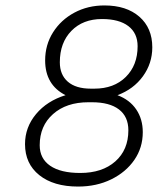

<svg xmlns="http://www.w3.org/2000/svg" viewBox="-20 -678 580 706"><path d="M412 -328Q457 -311 481 -275.5Q505 -240 505 -192Q505 -135 474 -90Q443 -45 389 -18.5Q335 8 267 8Q177 8 124.5 -34Q72 -76 72 -148Q72 -210 112.5 -258.5Q153 -307 221 -328Q146 -366 146 -456Q146 -513 175 -559Q204 -605 253.5 -631.5Q303 -658 364 -658Q445 -658 492.5 -616.5Q540 -575 540 -504Q540 -445 505.5 -397.5Q471 -350 412 -328ZM327 -352Q399 -352 442.5 -395Q486 -438 486 -508Q486 -556 452 -582Q418 -608 355 -608Q285 -608 242.5 -564.5Q200 -521 200 -449Q200 -403 229.5 -377.5Q259 -352 314 -352ZM318 -302H305Q224 -302 175 -258.5Q126 -215 126 -144Q126 -95 164.5 -68.5Q203 -42 275 -42Q356 -42 404 -84.5Q452 -127 452 -199Q452 -249 417.5 -275.5Q383 -302 318 -302Z"/></svg>

Font: Overused Grotesk Light
Style: Italic
Weight: 300
Italic angle: -10°
Version: Version 0.003